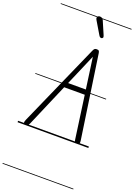

<svg xmlns="http://www.w3.org/2000/svg" viewBox="-315 -1444 1410 2015"><g transform="rotate(20 390.0 -437.0)"><path d="M79 -1.5Q64 -5.5 60.8 -17.5Q57.5 -29.5 68.5 -54L475 -972Q482.5 -989.5 490.5 -996.8Q498.5 -1004 515 -1004Q533 -1004 539.2 -996.2Q545.5 -988.5 547.5 -973L684 -44Q687 -24.5 682.2 -13.2Q677.5 -2 658.5 -0.5Q638.5 1 633 -8.8Q627.5 -18.5 625 -37L559 -512H329L124.5 -35Q117 -18 105.5 -8Q94 2 79 -1.5ZM353 -567.5H551L502.5 -916ZM79 -1.5Q64 -5.5 60.8 -17.5Q57.5 -29.5 68.5 -54L475 -972Q482.5 -989.5 490.5 -996.8Q498.5 -1004 515 -1004Q533 -1004 539.2 -996.2Q545.5 -988.5 547.5 -973L684 -44Q687 -24.5 682.2 -13.2Q677.5 -2 658.5 -0.5Q638.5 1 633 -8.8Q627.5 -18.5 625 -37L559 -512H329L124.5 -35Q117 -18 105.5 -8Q94 2 79 -1.5ZM353 -567.5H551L502.5 -916ZM490 -1150.5 405.5 -1292.5Q397.5 -1307 399 -1317Q400.5 -1327 408.8 -1332.5Q417 -1338 427.5 -1338.5Q439 -1338.5 450.5 -1333.2Q462 -1328 467.5 -1315L531 -1167.5Q535.5 -1157.5 536.2 -1150.8Q537 -1144 534.8 -1139.8Q532.5 -1135.5 527 -1132.5Q519 -1128 508.8 -1131.5Q498.5 -1135 490 -1150.5ZM-5 455H785.5V463H-5ZM-5 -16H785.5V0H-5ZM-5 -549H785.5V-541H-5ZM-5 -1329H785.5V-1321H-5Z"/></g></svg>

Font: Edu SA Dotted Guide
Style: Regular
Weight: 400
Designer: Tina and Corey Anderson, Eben Sorkin, Mirko Velimirovic
Foundry: Google for Education
Version: Version 2.000